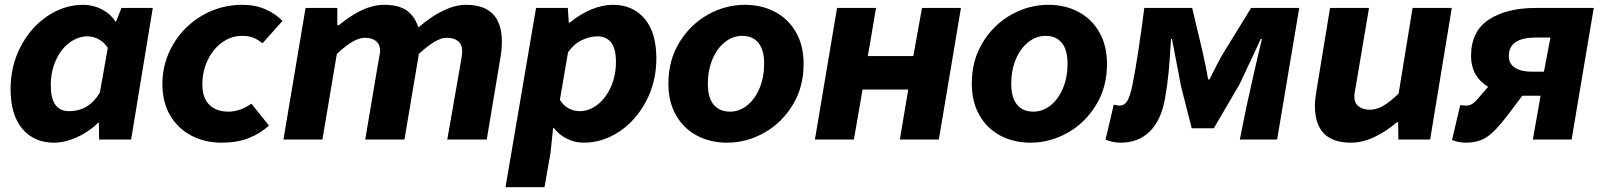

<svg xmlns="http://www.w3.org/2000/svg" viewBox="-20 -580 6664 798"><path d="M24 -210Q24 -306 66 -386.5Q108 -467 177.5 -513.5Q247 -560 326 -560Q367 -560 403.5 -541Q440 -522 460 -490H462L485 -547H615L525 0H392L391 -70H388Q350 -32 300 -9.5Q250 13 204 13Q122 13 73 -44.5Q24 -102 24 -210ZM395 -195 428 -381Q413 -404 390.5 -416.5Q368 -429 344 -429Q304 -429 268.5 -402.5Q233 -376 212 -329Q191 -282 191 -225Q191 -118 267 -118Q349 -118 395 -195Z M655 -231Q655 -319 699 -394.5Q743 -470 819.5 -515Q896 -560 988 -560Q1041 -560 1084 -541Q1127 -522 1154 -493L1071 -400Q1050 -417 1031 -424Q1012 -431 986 -431Q941 -431 903 -403.5Q865 -376 843 -329.5Q821 -283 821 -229Q821 -173 850 -144.5Q879 -116 930 -116Q977 -116 1025 -149L1098 -58Q1060 -24 1012.5 -5.5Q965 13 901 13Q833 13 777 -15.5Q721 -44 688 -99Q655 -154 655 -231Z M1250 -547H1382V-475H1388Q1491 -560 1575 -560Q1638 -560 1671 -536Q1704 -512 1719 -466Q1829 -560 1917 -560Q2066 -560 2066 -406Q2066 -377 2060 -341L2003 0H1839L1895 -320Q1901 -354 1901 -366Q1901 -395 1884 -409Q1867 -423 1836 -423Q1793 -423 1721 -356L1661 0H1498L1552 -320L1556 -342Q1560 -362 1560 -368Q1560 -395 1543 -409Q1526 -423 1496 -423Q1451 -423 1380 -356L1320 0H1158Z M2208 -547H2340L2344 -486H2348Q2392 -522 2438 -541Q2484 -560 2528 -560Q2610 -560 2659 -502.5Q2708 -445 2708 -337Q2708 -241 2666 -160.5Q2624 -80 2554.5 -33.5Q2485 13 2406 13Q2368 13 2335 -4Q2302 -21 2281 -49H2279L2268 56L2243 198H2081ZM2540 -323Q2540 -379 2519.5 -404Q2499 -429 2464 -429Q2432 -429 2399 -413.5Q2366 -398 2341 -363L2307 -165Q2322 -141 2343.5 -129.5Q2365 -118 2389 -118Q2429 -118 2463.5 -145Q2498 -172 2519 -219Q2540 -266 2540 -323Z M2758 -233Q2758 -329 2803.5 -403.5Q2849 -478 2922 -519Q2995 -560 3076 -560Q3146 -560 3201.5 -530.5Q3257 -501 3288.5 -445.5Q3320 -390 3320 -314Q3320 -218 3274.5 -143.5Q3229 -69 3156 -28Q3083 13 3002 13Q2932 13 2876.5 -16.5Q2821 -46 2789.5 -101.5Q2758 -157 2758 -233ZM3156 -315Q3156 -373 3132 -402Q3108 -431 3065 -431Q3026 -431 2993 -405Q2960 -379 2941 -333.5Q2922 -288 2922 -232Q2922 -174 2946 -145Q2970 -116 3014 -116Q3053 -116 3085.5 -142Q3118 -168 3137 -213.5Q3156 -259 3156 -315Z M3459 -547H3621L3587 -347H3776L3812 -547H3974L3882 0H3720L3755 -208H3565L3529 0H3367Z M4019 -233Q4019 -329 4064.5 -403.5Q4110 -478 4183 -519Q4256 -560 4337 -560Q4407 -560 4462.5 -530.5Q4518 -501 4549.5 -445.5Q4581 -390 4581 -314Q4581 -218 4535.5 -143.5Q4490 -69 4417 -28Q4344 13 4263 13Q4193 13 4137.5 -16.5Q4082 -46 4050.5 -101.5Q4019 -157 4019 -233ZM4417 -315Q4417 -373 4393 -402Q4369 -431 4326 -431Q4287 -431 4254 -405Q4221 -379 4202 -333.5Q4183 -288 4183 -232Q4183 -174 4207 -145Q4231 -116 4275 -116Q4314 -116 4346.5 -142Q4379 -168 4398 -213.5Q4417 -259 4417 -315Z M4575 0 4609 -145Q4627 -141 4632 -141Q4653 -141 4665 -160Q4677 -179 4687 -228Q4710 -344 4736 -547H4935L4977 -370Q4993 -302 5001 -250H5007L5024 -284Q5049 -335 5071 -370L5180 -547H5380L5288 0H5133L5162 -143Q5172 -189 5192 -277.5Q5212 -366 5225 -418H5220L5188 -349L5132 -230L5025 -47H4933L4889 -220L4851 -418H4847Q4842 -333 4837 -279.5Q4832 -226 4822 -170Q4806 -80 4758.5 -33.5Q4711 13 4638 13Q4622 13 4604.5 9.5Q4587 6 4575 0Z M5445 -141Q5445 -164 5452 -206L5508 -547H5670L5616 -227Q5613 -211 5611 -199.5Q5609 -188 5609 -179Q5609 -152 5626.5 -138Q5644 -124 5674 -124Q5701 -124 5729.5 -140.5Q5758 -157 5793 -191L5851 -547H6014L5924 0H5792L5791 -72H5786Q5742 -34 5692.5 -10.5Q5643 13 5594 13Q5445 13 5445 -141Z M6383 -182H6318H6307L6246 -101Q6196 -35 6160.5 -11Q6125 13 6072 13Q6059 13 6042.5 10Q6026 7 6015 2L6049 -143L6073 -141Q6091 -141 6104.5 -152Q6118 -163 6151 -203L6165 -219Q6094 -263 6094 -347Q6094 -450 6168 -498.5Q6242 -547 6363 -547H6604L6512 0H6351ZM6397 -282 6424 -424H6364Q6251 -424 6251 -347Q6251 -315 6276.5 -298.5Q6302 -282 6346 -282Z"/></svg>

Font: Nebula Sans Bold
Style: Regular
Weight: 700
Italic angle: -9°
Designer: Paul D. Hunt for Adobe (as Source Sans)
Foundry: Nebula Entertainment & Broadcasting LLC
Version: Version 1.010